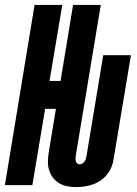

<svg xmlns="http://www.w3.org/2000/svg" viewBox="-39 -755 559 783"><path d="M272 8Q253 8 235 4.5Q217 1 202 -8Q187 -17 176.5 -31Q166 -45 161 -62Q156 -79 156.5 -97.5Q157 -116 160 -135L189 -311H145L93 0H-19L102 -735H215L163 -425H208L259 -735H372L270 -120Q269 -114 269 -108Q269 -102 270.5 -97Q272 -92 276 -88.5Q280 -85 286 -85Q292 -85 297.5 -88.5Q303 -92 306.5 -97.5Q310 -103 311.5 -109Q313 -115 314 -120L382 -530H495L424 -105Q422 -89 415 -72.5Q408 -56 397 -42.5Q386 -29 370.5 -18.5Q355 -8 338.5 -2.5Q322 3 305.5 5.5Q289 8 272 8Z"/></svg>

Font: Iosevka Curly Heavy Oblique
Style: Regular
Weight: 900
Italic angle: -9°
Monospace: yes
Designer: Belleve Invis
Foundry: Belleve Invis
Version: Version 11.1.0; ttfautohint (v1.8.3)